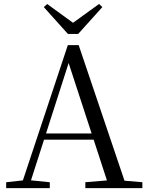

<svg xmlns="http://www.w3.org/2000/svg" viewBox="-20 -966 758 986"><path d="M222.3 -945.4 382.3 -829.1H327.8L488.8 -945.7L505.6 -929.6L381.6 -791.9H328.6L204.9 -929.6ZM11.6 0V-30.1L110.1 -41.1H127.5L235.7 -30.1V0ZM84.4 0 328.3 -734.2H384.1L632.2 0H542.1L321.9 -674.6H342.1L338.3 -660.6L126.3 0ZM192.4 -248.8 195.9 -280.7H500.1L503.6 -248.8ZM418.3 0V-30.3L551.9 -41.3H580.7L711.1 -30.3V0Z"/></svg>

Font: Noto Serif TC
Style: Regular
Weight: 200
Designer: Ryoko NISHIZUKA 西塚涼子 (kana & ideographs); Frank Grießhammer (Latin, Greek & Cyrillic); Wenlong ZHANG 张文龙 (bopomofo); San
Foundry: Adobe
Version: Version 2.001;hotconv 1.1.0;makeotfexe 2.6.0